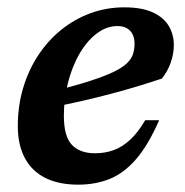

<svg xmlns="http://www.w3.org/2000/svg" viewBox="-20 -491 503 523"><path d="M300 -420Q275.5 -420 253.5 -406.5Q231.5 -393 213.2 -369.5Q195 -346 181.8 -315Q168.5 -284 161.2 -248.2Q154 -212.5 154 -175.5Q154 -119.5 175.8 -96.5Q197.5 -73.5 239 -73.5Q266 -73.5 289.5 -82Q313 -90.5 334.2 -110Q355.5 -129.5 375.5 -163.5H413.5Q384 -96 351 -57.8Q318 -19.5 279.2 -3.8Q240.5 12 193 12Q140 12 103.2 -6.5Q66.5 -25 47.5 -60.8Q28.5 -96.5 28.5 -147.5Q28.5 -202.5 43 -251.2Q57.5 -300 84 -340.2Q110.5 -380.5 146.8 -409.8Q183 -439 226.5 -455Q270 -471 318.5 -471Q367 -471 396.8 -457Q426.5 -443 440 -419.8Q453.5 -396.5 453.5 -368Q453.5 -344 444.8 -319.8Q436 -295.5 421 -277Q386.5 -265.5 350 -254.5Q313.5 -243.5 276 -233.8Q238.5 -224 201 -215.5Q163.5 -207 127.5 -200L129.5 -244Q187 -258 226 -270.8Q265 -283.5 289 -295Q313 -306.5 325.5 -318.5Q338 -330.5 342.2 -343.5Q346.5 -356.5 346.5 -372Q346.5 -387 341.2 -397.5Q336 -408 325.8 -414Q315.5 -420 300 -420Z"/></svg>

Font: Newsreader SemiBold
Style: Italic
Weight: 600
Italic angle: -17°
Designer: Hugues Gentile
Foundry: Production Type
Version: Version 1.003